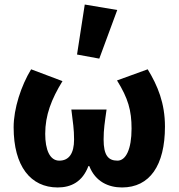

<svg xmlns="http://www.w3.org/2000/svg" viewBox="-20 -813 786 845"><path d="M353 -793 319 -573 417 -555 496 -769ZM40 -253C40 -81 115 12 234 12C293 12 343 -13 369 -82H373C400 -13 458 12 517 12C639 12 706 -85 706 -256C706 -359 674 -436 630 -508L495 -459C544 -380 559 -327 559 -247C559 -156 534 -106 497 -106C456 -106 436 -130 436 -199C436 -245 441 -273 449 -331H294C301 -273 306 -245 306 -199C306 -137 283 -106 241 -106C199 -106 179 -154 179 -224C179 -306 206 -376 255 -456L117 -508C73 -436 40 -335 40 -253Z"/></svg>

Font: Cambridge Sans Bold
Style: Regular
Weight: 700
Version: Version 2.020;PS 002.020;hotconv 1.0.88;makeotf.lib2.5.64775